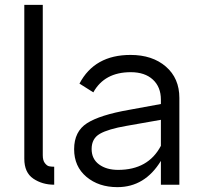

<svg xmlns="http://www.w3.org/2000/svg" viewBox="-20 -760 814 790"><path d="M80 -107V-740H156V-121Q156 -100 164.5 -89Q173 -78 181.5 -76Q190 -74 203 -74V0Q154 0 117 -25Q80 -50 80 -107Z M642 -350Q642 -402 609 -432.5Q576 -463 518 -463Q410 -463 364 -380L307 -416Q369 -534 517 -534Q607 -534 662.5 -486Q718 -438 718 -357V0H642V-98Q576 10 463 10Q386 10 335.5 -32.5Q285 -75 285 -146Q285 -219 338 -253Q391 -287 511 -308L642 -332ZM357 -147Q357 -106 387.5 -83.5Q418 -61 466 -61Q590 -61 642 -160V-267L500 -242Q425 -229 391 -209.5Q357 -190 357 -147Z"/></svg>

Font: Easer Grotesk Light
Style: Regular
Weight: 300
Designer: Boardeaser, Bonnie Shaver-Troup, Thomas Jockin
Foundry: Lexend
Version: Version 1.008;Glyphs 3.1.2 (3151)